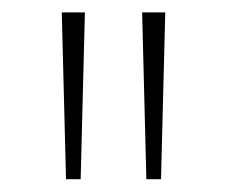

<svg xmlns="http://www.w3.org/2000/svg" viewBox="-20 -767 365 308"><path d="M79.1 -747.1H116.2L109.4 -479.5H85.9ZM208 -747.1H245.1L238.3 -479.5H214.8Z"/></svg>

Font: Min Sans VF VF
Style: Regular
Weight: 400
Designer: Jinseong-Kim, NotoSansCJK, Nunito
Foundry: Jinseong-Kim
Version: Version 1.420;Glyphs 3.1.2 (3151)